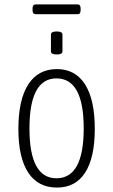

<svg xmlns="http://www.w3.org/2000/svg" viewBox="-20 -841 510 867"><path d="M237 6Q152 6 107.5 -61.5Q63 -129 63 -259Q63 -390 107.5 -459.5Q152 -529 237 -529Q320 -529 364 -460Q408 -391 408 -259Q408 -129 364.5 -61.5Q321 6 237 6ZM235 -36Q358 -36 358 -261Q358 -487 235 -487Q113 -487 113 -261Q113 -36 235 -36ZM236 -595Q210 -595 210 -609V-685Q210 -699 236 -699Q262 -699 262 -685V-609Q262 -595 236 -595ZM141 -777Q127 -777 127 -795V-803Q127 -821 141 -821H331Q344 -821 344 -803V-795Q344 -777 331 -777Z"/></svg>

Font: Asap Condensed ExtraLight
Style: Regular
Weight: 200
Width: 3
Designer: Pablo Cosgaya
Foundry: Omnibus-Type
Version: Version 3.001; ttfautohint (v1.8.4.7-5d5b)